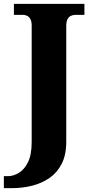

<svg xmlns="http://www.w3.org/2000/svg" viewBox="-44 -734 475 994"><path d="M-24 240V178H-3Q25 178 53.5 161Q82 144 101 105.5Q120 67 120 1V-601Q120 -623 113.5 -635Q107 -647 96.5 -652Q86 -657 76 -657H28V-714H393V-657H345Q334 -657 323 -652Q312 -647 305.5 -634.5Q299 -622 299 -599V0Q299 68 275.5 114Q252 160 212 187.5Q172 215 122 227.5Q72 240 19 240Z"/></svg>

Font: Noto Serif Tibetan ExtraBold
Style: Regular
Weight: 800
Version: Version 2.103